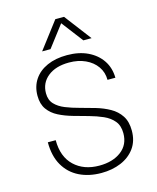

<svg xmlns="http://www.w3.org/2000/svg" viewBox="-136 -1025 921 1129"><g transform="rotate(-15 325.0 -460.0)"><path d="M340 12Q264 12 205.5 -17Q147 -46 114 -103Q81 -160 81 -244H129Q129 -143 187 -88Q245 -33 339 -33Q421 -33 472.5 -72Q524 -111 524 -181Q524 -227 500.5 -255.5Q477 -284 438.5 -301Q400 -318 354.5 -330.5Q309 -343 263 -356Q217 -369 178.5 -388.5Q140 -408 116.5 -440.5Q93 -473 93 -524Q93 -580 121 -622Q149 -664 200.5 -687Q252 -710 322 -710Q394 -710 447.5 -684.5Q501 -659 531.5 -614Q562 -569 563 -508H515Q515 -554 490 -589.5Q465 -625 421.5 -645Q378 -665 322 -665Q241 -665 193 -626.5Q145 -588 145 -525Q145 -484 168.5 -459Q192 -434 230.5 -418.5Q269 -403 315 -391Q361 -379 406.5 -365.5Q452 -352 490.5 -330.5Q529 -309 552.5 -273.5Q576 -238 576 -183Q576 -120 544.5 -76.5Q513 -33 459.5 -10.5Q406 12 340 12ZM187 -769 311 -932H364L488 -769H438L338 -900L238 -769Z"/></g></svg>

Font: Azeret Mono Thin
Style: Regular
Weight: 100
Designer: Martin Vácha
Foundry: Displaay
Version: Version 1.002